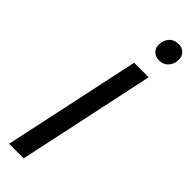

<svg xmlns="http://www.w3.org/2000/svg" viewBox="-331 -1004 1008 1008"><g transform="rotate(45 173.0 -500.0)"><path d="M191 -765H299L136 0H28ZM215 -924Q215 -956 234.5 -978Q254 -1000 287 -1000Q313 -1000 329.5 -984Q346 -968 346 -942Q346 -910 326.5 -888Q307 -866 274 -866Q248 -866 231.5 -882Q215 -898 215 -924Z"/></g></svg>

Font: Application Medium
Style: Italic
Weight: 500
Italic angle: -12°
Designer: Wei Huang
Foundry: Wei Huang
Version: Version 0.012